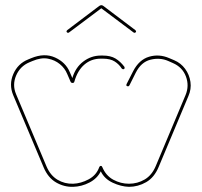

<svg xmlns="http://www.w3.org/2000/svg" viewBox="-20 -713 780 743"><path d="M263 10Q228 11 197 -7Q166 -25 149 -65L31 -345Q14 -386 31.5 -426.5Q49 -467 89 -483L101 -488Q152 -509 193 -490.5Q234 -472 250 -434L260 -411Q272 -452 302.5 -475Q333 -498 370 -498H378Q408 -498 427 -486.5Q446 -475 461 -455Q463 -452 462 -448.5Q461 -445 457 -445Q454 -445 451 -448Q441 -464 424 -475Q407 -486 378 -486H370Q333 -486 306.5 -463Q280 -440 268 -398Q267 -392 261 -392Q255 -392 253 -397L240 -427Q231 -449 211.5 -465Q192 -481 165.5 -486Q139 -491 106 -477L94 -472Q58 -457 42.5 -421Q27 -385 42 -349L160 -69Q175 -34 202.5 -17.5Q230 -1 263 -2Q293 -3 323 -19Q353 -35 364 -66Q366 -71 370 -71Q373 -71 374 -69.5Q375 -68 376 -66Q390 -33 418.5 -17.5Q447 -2 479 -2Q512 -2 540 -18.5Q568 -35 583 -71L698 -345Q713 -381 699.5 -417Q686 -453 649 -469L631 -477Q599 -491 562.5 -482Q526 -473 505 -431L481 -383Q479 -379 476 -379Q466 -379 470 -388L495 -437Q518 -482 557 -493.5Q596 -505 635 -488L654 -480Q680 -469 696.5 -446.5Q713 -424 717 -396Q721 -368 709 -341L594 -67Q577 -26 545.5 -8Q514 10 479 10Q448 9 416 -6Q384 -21 370 -50Q356 -22 326 -6.5Q296 9 263 10ZM239 -588Q235 -592 241 -597L364 -690Q369 -693 372 -693Q376 -693 380 -690L503 -597Q509 -592 505 -588Q501 -584 496 -588L372 -681L248 -588Q243 -584 239 -588Z"/></svg>

Font: Moirai One
Style: Regular
Weight: 400
Designer: Jiyeon Park
Foundry: JAMO
Version: Version 1.000; ttfautohint (v1.8.4.7-5d5b);gftools[0.9.29]